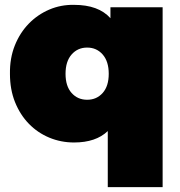

<svg xmlns="http://www.w3.org/2000/svg" viewBox="-20 -577 740 791"><path d="M650 -547V194H424V-37Q375 10 285 10Q231 10 183 -10Q135 -30 99 -67Q63 -104 42 -156Q21 -208 21 -273Q20 -337 41 -389.5Q62 -442 98.5 -479.5Q135 -517 183 -537.5Q231 -558 285 -557Q386 -557 435 -502V-547ZM428 -273Q428 -324 403 -352.5Q378 -381 339 -381Q300 -381 275 -352.5Q250 -324 250 -273Q250 -222 275 -194Q300 -166 339 -166Q378 -166 403 -194Q428 -222 428 -273Z"/></svg>

Font: CMG Sans Black
Style: Regular
Weight: 900
Designer: Julieta Ulanovsky
Foundry: Julieta Ulanovsky
Version: Version 7.200